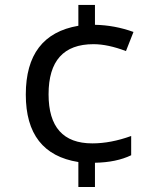

<svg xmlns="http://www.w3.org/2000/svg" viewBox="-20 -744 640 774"><path d="M362.8 -644Q441.9 -642.6 518.1 -615.2L487.8 -538.1Q414.6 -565.9 356.9 -565.9Q175.8 -565.9 175.8 -363.8Q175.8 -166 352.1 -166Q426.8 -166 508.8 -195.8V-118.2Q449.2 -89.4 362.8 -87.9V9.8H295.9V-90.8Q84 -124.5 84 -362.8Q84 -604 295.9 -640.1V-724.1H362.8Z"/></svg>

Font: Noto Mono
Style: Regular
Weight: 400
Designer: Monotype Design Team
Foundry: Monotype Imaging Inc.
Version: Version 1.00